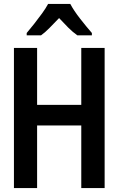

<svg xmlns="http://www.w3.org/2000/svg" viewBox="-20 -958 603 978"><path d="M51 0V-714H169V-424H394V-714H513V0H394V-319H169V0ZM116 -790Q133 -810 154 -836.5Q175 -863 194.5 -890Q214 -917 225 -938H338Q356 -904 388 -863Q420 -822 448 -790V-778H374Q351 -794 328 -817Q305 -840 281 -866Q256 -840 233 -816.5Q210 -793 189 -778H116Z"/></svg>

Font: Noto Sans Mono SemiCondensed SemiBold
Style: Regular
Weight: 600
Width: 4
Designer: Monotype Design Team
Foundry: Monotype Imaging Inc.
Version: Version 2.014; ttfautohint (v1.8.4.7-5d5b)